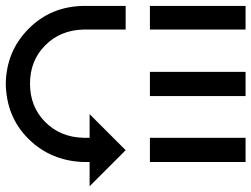

<svg xmlns="http://www.w3.org/2000/svg" viewBox="-20 -641 872 666"><path d="M500 -620.5H831.8V-538.5H500ZM500 -391.8H831.8V-307.7H500ZM500 -163.1H831.8V-79H500ZM0 -350.8Q2.1 -234.9 79 -159Q155.9 -83.1 269.2 -79H290.8V5.1L415.9 -120L290.8 -245.1V-163.1H269.2Q189.2 -165.1 136.7 -217.9Q84.1 -270.8 84.1 -350.8Q84.1 -430.8 136.7 -483.6Q189.2 -536.4 269.2 -538.5H415.9V-620.5H269.2Q155.9 -618.5 79 -541Q2.1 -463.6 0 -350.8Z"/></svg>

Font: FiraCode Nerd Font
Style: Regular
Weight: 400
Designer: Carrois Corporate, Edenspiekermann AG, Nikita Prokopov
Foundry: Carrois Corporate, Edenspiekermann AG, Nikita Prokopov
Version: Version 6.002;Nerd Fonts 2.2.2